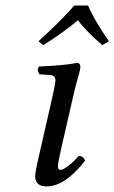

<svg xmlns="http://www.w3.org/2000/svg" viewBox="-20 -663 413 693"><path d="M245.1 -319.8 200.2 -124Q189 -74.2 189 -64Q189 -49.8 198.2 -49.8Q207 -49.8 226.3 -64.2Q245.6 -78.6 264.2 -100.1Q281.2 -100.1 287.1 -83Q214.8 9.8 147.9 9.8Q106.9 9.8 106.9 -27.8Q106.9 -43 124 -115.2L170.9 -320.8Q180.2 -364.7 180.2 -371.1Q180.2 -390.6 162.1 -392.1L122.1 -395Q111.3 -411.6 121.1 -422.9Q213.9 -426.8 257.8 -436Q270 -436 270 -420.9Q270 -415 267.1 -404.1Q264.2 -393.1 257.6 -369.4Q251 -345.7 245.1 -319.8ZM248 -643.1H297.9Q318.4 -593.3 373 -514.2L349.1 -500Q289.6 -551.8 261.2 -589.8Q208.5 -545.4 136.2 -500L119.1 -514.2Q204.6 -592.3 248 -643.1Z"/></svg>

Font: Common Serif
Style: Italic
Weight: 400
Italic angle: -12°
Designer: Philipp H. Poll, Khaled Hosny
Foundry: Stefan Peev, Context Ltd.
Version: Version 1.026